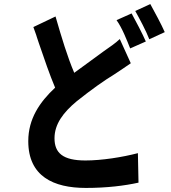

<svg xmlns="http://www.w3.org/2000/svg" viewBox="-20 -864 840 944"><path d="M790 -706C775 -741 740 -806 719 -844L645 -810C666 -772 698 -713 714 -671L790 -706ZM697 -660C681 -697 647 -762 627 -798L553 -765C581 -726 604 -666 620 -626L697 -660ZM661 34 658 -111C581 -91 481 -75 400 -75C289 -75 248 -112 248 -184C248 -254 291 -311 357 -366C431 -425 492 -468 543 -499C571 -518 598 -535 623 -553L569 -672C547 -651 520 -633 490 -612C453 -585 404 -549 345 -506C312 -583 283 -679 253 -783L144 -731C149 -718 153 -705 158 -692L161 -682C163 -677 164 -672 166 -667L171 -652C198 -573 224 -497 251 -433C175 -362 119 -280 119 -170C119 3 243 60 402 60C506 60 593 49 661 34Z"/></svg>

Font: Glow Sans TC Compressed
Style: Bold
Weight: 700
Width: 2
Designer: Ryoko NISHIZUKA (kana, bopomofo & ideographs); Paul D. Hunt (Latin, Greek & Cyrillic); Sandoll Communications, Soo-young
Version: Version 0.93